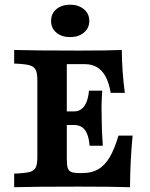

<svg xmlns="http://www.w3.org/2000/svg" viewBox="-20 -779 626 799"><path d="M135.4 -125.8V-445.2Q135.4 -475 128.4 -488.7Q121.4 -502.4 101.9 -507.7Q82.4 -512.9 39 -514.5V-571Q123.1 -568.5 308.3 -568.5Q425.5 -568.5 486.7 -571Q487.9 -477.1 499.6 -392.4H440.7Q433.8 -433.3 419.8 -459.6Q405.8 -485.9 384.2 -499Q362.7 -512.1 332.6 -512.1H258V-117.1Q258 -91.2 262 -79.4Q266 -67.7 276.7 -63.3Q287.4 -58.9 310.4 -58.9H324.6Q362.2 -58.9 389.1 -74.7Q416 -90.5 436.2 -124.3Q456.4 -158.1 473 -214.6H531.8Q521.4 -103.4 521.1 0Q444.8 -2.4 308.3 -2.4Q123.1 -2.4 39 0V-56.5Q82.8 -58.1 102.3 -63.1Q121.9 -68.1 128.6 -81.8Q135.4 -95.5 135.4 -125.8ZM233.8 -315.3H357.1V-258.9H233.8ZM288.1 -258.9V-315.3Q305.7 -315.3 318.6 -324.9Q331.6 -334.4 339.6 -353.6Q347.5 -372.8 350.4 -401.6H405.5Q403.1 -367.7 402.7 -344.8Q402.3 -321.8 403.1 -304V-287.1Q403.1 -236.6 407.9 -172.6H352.8Q350.4 -202.6 342.6 -221.6Q334.9 -240.6 321.3 -249.7Q307.7 -258.9 288.1 -258.9ZM192.6 -692Q192.6 -722.7 214.9 -741.1Q237.1 -759.5 272.1 -759.5Q306.2 -759.5 328.9 -740.8Q351.6 -722.2 351.6 -692Q351.6 -661.8 328.9 -643.2Q306.2 -624.6 272.1 -624.6Q237.1 -624.6 214.9 -643Q192.6 -661.4 192.6 -692Z"/></svg>

Font: Playfair Micro SmCond SmLight
Style: Regular
Weight: 360
Width: 4
Designer: Claus Eggers Sørensen
Foundry: Claus Eggers Sørensen
Version: Version 2.100;Glyphs 3.2 (3219)